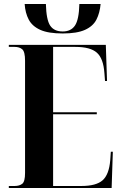

<svg xmlns="http://www.w3.org/2000/svg" viewBox="-20 -938 610 958"><path d="M293 -771Q221 -771 181 -789Q141 -807 123.5 -840Q106 -873 103 -918H209Q211 -839 230.5 -810Q250 -781 293 -781Q334 -781 354 -810.5Q374 -840 376 -918H482Q478 -873 461 -840Q444 -807 404 -789Q364 -771 293 -771ZM24 0V-10H53Q77 -10 91 -21Q105 -32 105 -75V-635Q105 -680 91 -692Q77 -704 53 -704H24V-714H508L514 -534H504L501 -573Q496 -646 463.5 -675Q431 -704 356 -704H245V-378H463V-368H245V-10H386Q460 -10 492 -38.5Q524 -67 530 -138L533 -181H543L537 0Z"/></svg>

Font: Noto Serif Display Condensed
Style: Bold
Weight: 700
Width: 3
Designer: Monotype Design Team
Foundry: Monotype Imaging Inc.
Version: Version 2.009